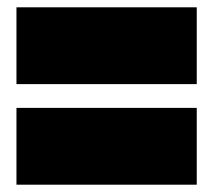

<svg xmlns="http://www.w3.org/2000/svg" viewBox="-20 -697 583 525"><path d="M25 -467V-677H518V-467ZM25 -192V-402H518V-192Z"/></svg>

Font: Boldonse
Style: Regular
Weight: 400
Designer: Universitype Foundry
Foundry: Universitype Foundry
Version: Version 1.000; ttfautohint (v1.8.4.7-5d5b)